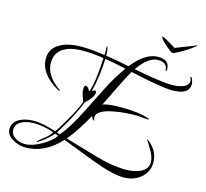

<svg xmlns="http://www.w3.org/2000/svg" viewBox="-131 -980 1350 1261"><g transform="rotate(15 544.5 -349.5)"><path d="M1060 -830Q1060 -829 1051 -822Q1042 -815 1031.5 -807.5Q1021 -800 1016 -796Q998 -784 976 -771Q954 -758 936 -749.5Q918 -741 912 -741Q907 -741 894.5 -750Q882 -759 867.5 -772Q853 -785 841 -797Q833 -805 827 -813Q821 -821 821 -825Q821 -831 831.5 -826Q842 -821 856 -813Q877 -801 895.5 -790Q914 -779 918 -776Q926 -779 936 -783.5Q946 -788 952 -790L1012 -813Q1035 -822 1047.5 -827.5Q1060 -833 1060 -830ZM813 132Q738 132 595 78L376 -6Q270 109 141 109Q97 109 56 86Q8 60 8 19Q8 -31 59 -56Q98 -75 154 -75Q206 -75 302 -45Q314 -61 332 -91Q350 -121 375 -164Q429 -262 429 -282Q429 -282 426 -289.5Q423 -297 418 -311Q408 -338 408 -358Q408 -386 419 -386Q434 -386 450 -355Q463 -387 471.5 -446Q480 -505 484 -591Q405 -603 348 -603Q292 -603 256 -593Q158 -564 158 -472Q158 -387 257 -316Q262 -314 262 -311Q262 -308 258 -308Q256 -308 252 -310Q119 -386 119 -491Q119 -552 168 -586Q208 -615 273 -623Q299 -626 329 -626Q361 -626 400 -622.5Q439 -619 485 -612Q486 -622 486 -631.5Q486 -641 486 -651Q486 -655 485 -658V-665Q485 -671 487 -671L490 -669Q497 -649 497 -611Q526 -607 566.5 -599.5Q607 -592 657 -582Q743 -692 830 -692Q907 -692 907 -628Q907 -616 902 -616Q898 -616 898 -626Q898 -648 878 -662Q861 -672 836 -672Q769 -672 701 -574Q796 -555 860.5 -546Q925 -537 960 -537Q1002 -537 1031 -547Q1075 -562 1075 -593Q1075 -602 1071 -608.5Q1067 -615 1067 -617Q1067 -620 1070 -620Q1078 -620 1083.5 -602.5Q1089 -585 1089 -575Q1089 -503 973 -503Q901 -503 686 -551Q673 -530 640.5 -466Q608 -402 556 -295Q596 -309 682 -309Q800 -309 869 -285Q875 -284 875 -281Q875 -277 870 -277Q858 -277 832 -280Q807 -283 794 -283Q753 -283 714.5 -280Q676 -277 641 -270Q526 -249 526 -200Q526 -192 532 -180V-178Q521 -178 510 -204Q447 -89 388 -19L598 43Q662 62 715.5 70.5Q769 79 812 79Q866 79 908 62Q962 38 962 -10Q962 -47 931 -97Q900 -149 900 -148Q900 -149 901 -149Q905 -149 913 -142Q978 -88 978 -13Q978 53 927 94Q880 132 813 132ZM336 -33Q359 -58 389.5 -106Q420 -154 456 -226L542 -397Q567 -447 592 -487.5Q617 -528 641 -561Q598 -571 562 -578Q526 -585 497 -589Q494 -475 466 -363Q480 -371 487 -371Q495 -371 495 -358Q495 -329 440 -277Q421 -227 389.5 -167.5Q358 -108 315 -40ZM131 88Q179 88 241 53Q270 36 292.5 17.5Q315 -1 329 -21L306 -29Q303 -25 298 -20Q293 -15 286 -8Q245 33 207 53Q206 54 204 54Q203 54 203 52Q203 48 211 42L254 7Q268 -4 276.5 -14.5Q285 -25 292 -35Q254 -48 219.5 -54Q185 -60 156 -60Q112 -60 77 -45Q33 -25 33 15Q33 50 66 70Q95 88 131 88Z"/></g></svg>

Font: Love Light
Style: Regular
Weight: 400
Designer: Robert E. Leuschke
Foundry: Robert E. Leuschke
Version: Version 1.010; ttfautohint (v1.8.3)